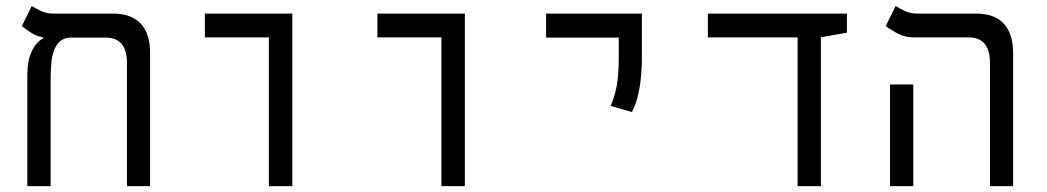

<svg xmlns="http://www.w3.org/2000/svg" viewBox="-20 -632 3556 652"><path d="M489.7 -452.1V0H411.1V-418.5Q411.1 -504.4 338.4 -504.4H215.8Q185.1 -501 171.4 -477.3Q157.7 -453.6 154.8 -422.9Q151.9 -392.1 151.9 -366.7V0H72.8V-376Q72.8 -426.8 88.1 -458.5Q103.5 -490.2 126 -501V-505.4Q103.5 -509.3 85.4 -521Q67.4 -532.7 54.2 -543.5L87.9 -611.8Q99.1 -604 118.4 -595Q137.7 -585.9 159.7 -585.9H363.3Q425.8 -585.9 457.8 -551.8Q489.7 -517.6 489.7 -452.1Z M893.1 0V-504.9H675.8V-585.9H972.7V0Z M1479 0V-504.9H1261.7V-585.9H1558.6V0Z M2126 -251.5 2053.7 -272.5Q2067.9 -305.2 2074.5 -341.8Q2081.1 -378.4 2081.1 -435.1V-504.4H1834.5V-585.9H2159.7V-435.1Q2159.7 -378.4 2151.4 -331.5Q2143.1 -284.7 2126 -251.5Z M2688.5 0V-504.9H2383.8V-585.9H2856V-521L2767.6 -505.4V0Z M3341.8 0V-418.9Q3341.8 -504.9 3269 -504.9H3086.9Q3053.7 -504.9 3029.8 -517.3Q3005.9 -529.8 2987.8 -543.5L3021.5 -611.8Q3032.7 -604 3052 -595Q3071.3 -585.9 3093.3 -585.9H3294.4Q3356.9 -585.9 3388.7 -551.8Q3420.4 -517.6 3420.4 -452.1V0ZM3002.4 0V-345.2H3081.5V0Z"/></svg>

Font: Cascadia Code NF SemiLight
Style: Regular
Weight: 350
Monospace: yes
Designer: Aaron Bell
Foundry: Saja Typeworks
Version: Version 2404.023; ttfautohint (v1.8.4)